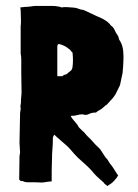

<svg xmlns="http://www.w3.org/2000/svg" viewBox="-20 -593 468 650"><path d="M51 -246V-254Q51 -260 52 -267Q53 -274 53 -283Q53 -299 52.5 -313.5Q52 -328 52 -344V-391Q52 -396 51.5 -401.5Q51 -407 50 -412V-505Q51 -510 51 -523Q51 -529 50.5 -540.5Q50 -552 50 -557Q50 -560 49.5 -562.5Q49 -565 49 -566V-568Q54 -568 59.5 -569Q65 -570 74 -570H75H76H77L78 -571H79H80H81H83H84H85H86L87 -572H88H89H90Q95 -573 108 -573H153Q161 -573 167 -572.5Q173 -572 183 -570Q184 -569 185 -569Q186 -568 191 -568Q194 -569 201 -569Q205 -569 212.5 -568.5Q220 -568 232 -567Q240 -566 247 -563Q254 -560 259 -560Q261 -560 269 -556.5Q277 -553 286 -548.5Q295 -544 303 -540.5Q311 -537 313 -536Q326 -531 337.5 -523.5Q349 -516 355 -507Q364 -501 368 -491.5Q372 -482 378 -474Q381 -470 382 -464Q383 -458 387 -453Q391 -447 393.5 -438.5Q396 -430 397 -421Q398 -412 398 -404.5Q398 -397 398 -394Q398 -384 397 -371Q396 -358 395 -346Q393 -336 391 -327.5Q389 -319 387 -308Q386 -303 382.5 -297Q379 -291 377 -286Q370 -268 351 -249L342 -239Q338 -237 335 -234Q332 -231 328 -228Q323 -223 316.5 -220Q310 -217 305 -212Q291 -212 283.5 -208Q276 -204 270 -204Q266 -204 260 -206Q250 -206 242 -203.5Q234 -201 226 -201H220Q220 -196 231 -184Q242 -172 247 -162L250 -159L253 -156L256 -153L259 -150L261 -148H262Q265 -144 268.5 -140.5Q272 -137 276 -132Q289 -120 295 -112.5Q301 -105 314 -93Q320 -88 328.5 -73.5Q337 -59 343 -54Q349 -45 350.5 -42Q352 -39 356 -35Q364 -24 369 -15.5Q374 -7 380 1Q375 10 366 19.5Q357 29 343 37Q341 34 337 31.5Q333 29 331 25Q329 23 317.5 13Q306 3 298 -6Q293 -13 281.5 -24.5Q270 -36 256 -48Q242 -60 231 -72.5Q220 -85 214 -92Q211 -95 204 -101.5Q197 -108 189 -114.5Q181 -121 174 -127.5Q167 -134 164 -137Q162 -135 160 -130Q159 -129 159 -126Q159 -106 157.5 -88.5Q156 -71 156 -54Q156 -45 155.5 -35.5Q155 -26 155 -14V21Q153 21 148 21.5Q143 22 137 23Q132 24 128 24.5Q124 25 120 25Q118 25 111.5 24.5Q105 24 95 24H93H92H83H82H81H80H79H78H77H75H74Q64 24 57 20H53H52H51Q50 20 45 15L46 -64L48 -77L46 -109L48 -211Q49 -216 49.5 -220Q50 -224 50 -227Q50 -229 49.5 -230Q49 -231 49 -233Q49 -236 51 -246ZM225 -363Q227 -375 227 -387.5Q227 -400 226 -410Q226 -417 222 -418Q219 -423 216.5 -425Q214 -427 211 -429Q204 -435 196 -438.5Q188 -442 180 -444Q176 -444 175 -440Q174 -439 174 -437V-335H191Q196 -340 201 -340.5Q206 -341 210 -346Q216 -351 219.5 -353.5Q223 -356 225 -363Z"/></svg>

Font: Kirang Haerang sl
Style: Regular
Weight: 400
Version: Version 1.00